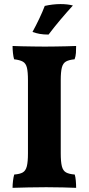

<svg xmlns="http://www.w3.org/2000/svg" viewBox="-20 -900 426 923"><path d="M114.4 -514.2Q114.4 -554.4 109.3 -575Q104.2 -595.6 89.8 -603.7Q75.4 -611.8 47.8 -615Q44.2 -627.2 42.3 -644.8Q40.4 -662.4 40.4 -679Q57.2 -678 85.3 -677.5Q113.4 -677 143.4 -676.5Q173.4 -676 196.2 -676Q219 -676 246.4 -676.5Q273.8 -677 299.9 -677.5Q326 -678 346 -679Q346 -661.8 345 -645.7Q344 -629.6 338.6 -615Q311.6 -612.4 297.2 -604.3Q282.8 -596.2 277.4 -575.3Q272 -554.4 272 -514.2V-163Q272 -122.2 277.4 -100.7Q282.8 -79.2 297.5 -71.1Q312.2 -63 339.2 -61Q342.8 -50 344.4 -31.8Q346 -13.6 346 3Q320.8 2 282.9 1Q245 0 202.2 0Q159.4 0 115.6 1Q71.8 2 40.4 3Q40.4 -13 42.6 -31.2Q44.8 -49.4 48.4 -61Q75.4 -63 89.5 -71.1Q103.6 -79.2 109 -100.7Q114.4 -122.2 114.4 -163ZM213.4 -733.8Q189.6 -733.8 171.3 -737Q153 -740.2 136.2 -746.6Q152.6 -776.2 168.6 -809.9Q184.6 -843.6 195.2 -871.6Q213.8 -875.8 233 -878.1Q252.2 -880.4 270.8 -880.4Q304.6 -880.4 330.4 -873.6Q298.6 -838.6 270 -804.7Q241.4 -770.8 213.4 -733.8Z"/></svg>

Font: Vollkorn
Style: Regular
Weight: 400
Designer: Friedrich Althausen
Foundry: Friedrich Althausen
Version: Version 4.104